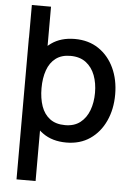

<svg xmlns="http://www.w3.org/2000/svg" viewBox="-62 -766 733 1053"><g transform="rotate(5 304.0 -240.0)"><path d="M70 -418.5V-720H175.5V-418.5ZM323.5 15Q246 15 193.5 -22.8Q141 -60.5 114 -125Q87 -189.5 87 -270.5Q87 -351.5 113.8 -416Q140.5 -480.5 192.8 -517.8Q245 -555 321.5 -555Q397.5 -555 452.8 -517.8Q508 -480.5 538 -416.2Q568 -352 568 -270.5Q568 -189.5 538.2 -124.8Q508.5 -60 453.8 -22.5Q399 15 323.5 15ZM69.5 240V-540H162.5V-151.5H174.5V240ZM309 -79.5Q359 -79.5 391.8 -105Q424.5 -130.5 440.8 -173.8Q457 -217 457 -270.5Q457 -323.5 440.8 -366.5Q424.5 -409.5 391 -435Q357.5 -460.5 305.5 -460.5Q256.5 -460.5 224.8 -436.5Q193 -412.5 177.8 -369.5Q162.5 -326.5 162.5 -270.5Q162.5 -214.5 177.5 -171.5Q192.5 -128.5 225 -104Q257.5 -79.5 309 -79.5Z"/></g></svg>

Font: Manrope ExtraLight SemiBold
Style: Regular
Weight: 600
Version: Version 4.504